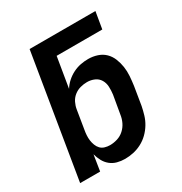

<svg xmlns="http://www.w3.org/2000/svg" viewBox="-173 -863 946 998"><g transform="rotate(-30 300.0 -363.5)"><path d="M291 8Q267 8 244.5 2Q222 -4 204.5 -18.5Q187 -33 176.5 -53Q166 -73 160 -95L145 0H25L146 -735H541L524 -634H250L220 -453Q233 -474 251.5 -490.5Q270 -507 292 -518Q314 -529 337 -533.5Q360 -538 383 -538Q411 -538 437 -529.5Q463 -521 481.5 -503Q500 -485 510 -460Q520 -435 524 -408.5Q528 -382 526 -353.5Q524 -325 520 -297L502 -187Q497 -162 489.5 -137Q482 -112 468 -89Q454 -66 434.5 -47Q415 -28 391 -15.5Q367 -3 341.5 2.5Q316 8 291 8ZM259 -93Q281 -93 303.5 -100Q326 -107 343.5 -123Q361 -139 371 -160Q381 -181 384 -203L403 -313Q406 -336 405 -359Q404 -382 393 -400.5Q382 -419 361.5 -428Q341 -437 318 -437Q298 -437 277.5 -431.5Q257 -426 240 -412.5Q223 -399 213.5 -379.5Q204 -360 201 -340L183 -230Q180 -214 179 -198Q178 -182 180 -167Q182 -152 187.5 -137.5Q193 -123 203 -112.5Q213 -102 228 -97.5Q243 -93 259 -93Z"/></g></svg>

Font: Iosevka Curly Extended
Style: Bold Italic
Weight: 700
Width: 7
Italic angle: -9°
Monospace: yes
Designer: Belleve Invis
Foundry: Belleve Invis
Version: Version 11.1.0; ttfautohint (v1.8.3)